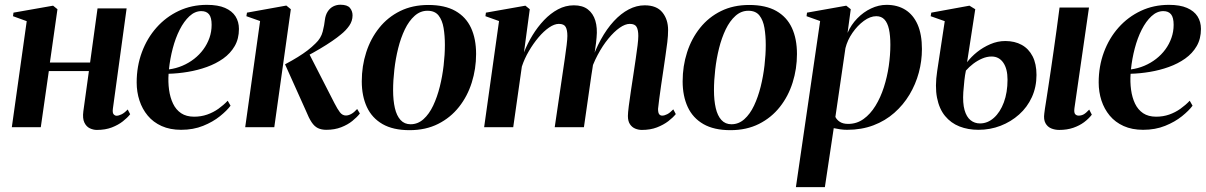

<svg xmlns="http://www.w3.org/2000/svg" viewBox="-20 -538 5100 812"><path d="M457.5 -79Q455 -61 460.5 -54.8Q466 -48.5 473 -48.5Q482 -48.5 494.2 -54.5Q506.5 -60.5 520 -75L530.5 -55Q519 -40 499.5 -24.8Q480 -9.5 452.8 1Q425.5 11.5 389.5 11.5Q374.5 11.5 359.8 4.5Q345 -2.5 336.8 -19.8Q328.5 -37 332.5 -67.5L356 -237.5H186.5L152.5 0H30L93 -448.5L35 -469.5L37 -484.5L204.5 -514L223 -499L191 -273.5H361L392.5 -502.5H515.5Z M955 -91Q940 -70.5 910.2 -46.5Q880.5 -22.5 839 -5.8Q797.5 11 746 11Q699 11 663.5 -5Q628 -21 604.8 -49Q581.5 -77 569.8 -113Q558 -149 558 -189.5Q558 -257.5 580 -317Q602 -376.5 642 -421.5Q682 -466.5 736.2 -492Q790.5 -517.5 855 -517.5Q902 -517.5 931.8 -504.5Q961.5 -491.5 976 -468.8Q990.5 -446 990.5 -415.5Q990.5 -374 972.5 -343Q954.5 -312 923.8 -290.2Q893 -268.5 854.8 -254.8Q816.5 -241 774.5 -234Q732.5 -227 693 -226Q690.5 -191 695 -158.2Q699.5 -125.5 711.8 -99.8Q724 -74 746 -59.2Q768 -44.5 801 -44.5Q830.5 -44.5 856.2 -53.5Q882 -62.5 903.8 -78Q925.5 -93.5 943 -112ZM831.5 -491Q804.5 -491 781.2 -469.5Q758 -448 740 -412.5Q722 -377 710.5 -333Q699 -289 694.5 -244.5Q724.5 -248.5 751.5 -260Q778.5 -271.5 801 -289Q823.5 -306.5 840 -329Q856.5 -351.5 865.8 -377.8Q875 -404 875 -433Q875 -464 864 -477.5Q853 -491 831.5 -491Z M1017 0 1080 -449 1022 -469.5 1024.5 -484.5 1191 -514.5 1210 -499 1140 0ZM1360 11Q1339.5 11 1324.5 3.8Q1309.5 -3.5 1297.8 -21.2Q1286 -39 1274 -69L1185.5 -266Q1216.5 -282.5 1239.5 -296.8Q1262.5 -311 1280.8 -325Q1299 -339 1314.5 -354.5Q1337.5 -376 1344.8 -404.5Q1352 -433 1354 -454Q1356.5 -474.5 1365.8 -489Q1375 -503.5 1389.2 -510.8Q1403.5 -518 1419.5 -518Q1449 -518 1460 -504.5Q1471 -491 1471 -473Q1471 -449.5 1457 -429.2Q1443 -409 1421.5 -392Q1408 -380.5 1384.8 -364.5Q1361.5 -348.5 1333.2 -331.8Q1305 -315 1276 -299.8Q1247 -284.5 1222 -274L1286.5 -312.5L1394.5 -101.5Q1407 -77 1417.5 -63.2Q1428 -49.5 1443 -49.5Q1453.5 -49.5 1465.5 -56Q1477.5 -62.5 1490.5 -77L1502 -58Q1490 -42.5 1470.2 -26.5Q1450.5 -10.5 1422.8 0.2Q1395 11 1360 11Z M1791.5 -517Q1861 -517 1905.8 -491.8Q1950.5 -466.5 1972 -420.2Q1993.5 -374 1993.5 -309.5Q1993.5 -247 1975.2 -189Q1957 -131 1921.2 -85.8Q1885.5 -40.5 1833 -14Q1780.5 12.5 1712 12.5Q1642.5 12.5 1597.8 -13.2Q1553 -39 1531.5 -85.5Q1510 -132 1510 -194Q1510 -258.5 1528.8 -316.8Q1547.5 -375 1583.8 -420.2Q1620 -465.5 1672.2 -491.2Q1724.5 -517 1791.5 -517ZM1788 -492.5Q1757.5 -492.5 1733.5 -471Q1709.5 -449.5 1692.2 -413.8Q1675 -378 1664 -334Q1653 -290 1647.8 -243.8Q1642.5 -197.5 1642.5 -156.5Q1642.5 -113.5 1650 -81Q1657.5 -48.5 1674 -30.5Q1690.5 -12.5 1716.5 -12.5Q1747 -12.5 1771 -34Q1795 -55.5 1812 -91.5Q1829 -127.5 1840 -171.5Q1851 -215.5 1856.2 -261.2Q1861.5 -307 1861.5 -348Q1861.5 -387 1856 -419.8Q1850.5 -452.5 1834.8 -472.5Q1819 -492.5 1788 -492.5Z M2220.5 -499 2196 -316.5Q2210.5 -353.5 2232 -388.8Q2253.5 -424 2280.8 -452.8Q2308 -481.5 2339.8 -498.5Q2371.5 -515.5 2407 -515.5Q2444 -515.5 2466.2 -498.2Q2488.5 -481 2497.8 -450.5Q2507 -420 2503 -379.5Q2502.5 -371.5 2500.8 -356.8Q2499 -342 2496.2 -324.2Q2493.5 -306.5 2490.5 -289L2477.5 -268.5Q2496 -325 2521 -370.5Q2546 -416 2576 -448.5Q2606 -481 2639 -498.2Q2672 -515.5 2706.5 -515.5Q2757 -515.5 2781.2 -485.8Q2805.5 -456 2805.5 -411Q2805.5 -387.5 2802.2 -359.8Q2799 -332 2794.2 -301Q2789.5 -270 2785 -238Q2780.5 -209 2776 -177.5Q2771.5 -146 2768 -119.5Q2764.5 -93 2763 -77.5Q2763 -61 2767.8 -55Q2772.5 -49 2780.5 -49Q2790 -49 2801.8 -55Q2813.5 -61 2827.5 -75.5L2838 -55.5Q2826 -40.5 2806 -25.2Q2786 -10 2758.2 0.8Q2730.5 11.5 2694.5 11.5Q2680 11.5 2666.2 5.8Q2652.5 0 2644 -13Q2635.5 -26 2635.5 -47.5Q2635.5 -60 2639.2 -89.5Q2643 -119 2648.5 -155.5Q2654 -192 2659 -224.5Q2664 -259 2668.8 -290.5Q2673.5 -322 2676.5 -347Q2679.5 -372 2679.5 -386Q2679.5 -411.5 2672.2 -424.2Q2665 -437 2643.5 -437Q2624 -437 2600.5 -420.5Q2577 -404 2552.8 -374.5Q2528.5 -345 2507.5 -305.5Q2486.5 -266 2472.5 -219.5L2493.5 -301.5Q2491 -285.5 2489.2 -273Q2487.5 -260.5 2485.5 -248Q2483.5 -235.5 2481 -219.5L2449.5 0H2326L2359 -224.5Q2364 -259 2368.8 -291Q2373.5 -323 2376.5 -348Q2379.5 -373 2379.5 -386Q2379.5 -411.5 2372.2 -424.2Q2365 -437 2343.5 -437Q2324.5 -437 2302 -421.5Q2279.5 -406 2257.5 -380Q2235.5 -354 2216.8 -322Q2198 -290 2187 -256.5L2150.5 0H2027.5L2090.5 -449L2033 -469.5L2035 -484.5L2202 -514Z M3148.5 -517Q3218 -517 3262.8 -491.8Q3307.5 -466.5 3329 -420.2Q3350.5 -374 3350.5 -309.5Q3350.5 -247 3332.2 -189Q3314 -131 3278.2 -85.8Q3242.5 -40.5 3190 -14Q3137.5 12.5 3069 12.5Q2999.5 12.5 2954.8 -13.2Q2910 -39 2888.5 -85.5Q2867 -132 2867 -194Q2867 -258.5 2885.8 -316.8Q2904.5 -375 2940.8 -420.2Q2977 -465.5 3029.2 -491.2Q3081.5 -517 3148.5 -517ZM3145 -492.5Q3114.5 -492.5 3090.5 -471Q3066.5 -449.5 3049.2 -413.8Q3032 -378 3021 -334Q3010 -290 3004.8 -243.8Q2999.5 -197.5 2999.5 -156.5Q2999.5 -113.5 3007 -81Q3014.5 -48.5 3031 -30.5Q3047.5 -12.5 3073.5 -12.5Q3104 -12.5 3128 -34Q3152 -55.5 3169 -91.5Q3186 -127.5 3197 -171.5Q3208 -215.5 3213.2 -261.2Q3218.5 -307 3218.5 -348Q3218.5 -387 3213 -419.8Q3207.5 -452.5 3191.8 -472.5Q3176 -492.5 3145 -492.5Z M3346 253.5 3448.5 -449 3391 -469.5 3393 -484.5 3559 -514 3578 -499 3564.5 -399Q3579.5 -433.5 3605.5 -460.2Q3631.5 -487 3663.8 -502.2Q3696 -517.5 3729.5 -517.5Q3775.5 -517.5 3809 -496.5Q3842.5 -475.5 3860.8 -434Q3879 -392.5 3879 -330.5Q3879 -280 3865.8 -230.8Q3852.5 -181.5 3826.5 -138Q3800.5 -94.5 3762.2 -60.8Q3724 -27 3673.8 -8Q3623.5 11 3562.5 11Q3548.5 11 3534 9Q3519.5 7 3506 4L3468.5 253.5ZM3513 -43.5Q3519 -31 3532.2 -22.5Q3545.5 -14 3567 -14Q3603.5 -14 3632.2 -34.8Q3661 -55.5 3682.5 -90.5Q3704 -125.5 3718 -169Q3732 -212.5 3738.8 -259Q3745.5 -305.5 3745.5 -348.5Q3745.5 -388 3739.5 -414.8Q3733.5 -441.5 3720.5 -455.5Q3707.5 -469.5 3686 -469.5Q3660.5 -469.5 3633.5 -449.8Q3606.5 -430 3585.2 -399.2Q3564 -368.5 3555.5 -334.5Z M4459.5 11.5Q4441.5 11.5 4425.8 5Q4410 -1.5 4401.5 -17Q4393 -32.5 4396.5 -58Q4397 -63 4399.2 -78.5Q4401.5 -94 4405.5 -118.5Q4409.5 -143 4414.2 -175.2Q4419 -207.5 4424.8 -245.8Q4430.5 -284 4436.5 -326.5Q4442.5 -369 4448.8 -414.2Q4455 -459.5 4461 -506H4585.5L4524 -80.5Q4521.5 -61.5 4527.2 -55.2Q4533 -49 4541.5 -49Q4553 -49 4562.8 -54.2Q4572.5 -59.5 4586.5 -74.5L4597.5 -53Q4584.5 -36 4564.8 -21.2Q4545 -6.5 4518.8 2.5Q4492.5 11.5 4459.5 11.5ZM4118 11Q4074 11 4037.8 -3.2Q4001.5 -17.5 3976.8 -47.5Q3952 -77.5 3942.8 -124.8Q3933.5 -172 3943.5 -237.5L3975.5 -448.5L3916 -469.5L3918.5 -484.5L4080 -514L4104.5 -499L4070 -275Q4087 -297.5 4112.2 -317.8Q4137.5 -338 4168.2 -351.2Q4199 -364.5 4231.5 -364.5Q4271.5 -364.5 4301 -348.2Q4330.5 -332 4347 -300Q4363.5 -268 4363.5 -221Q4363.5 -170 4344 -127.2Q4324.5 -84.5 4290 -53.8Q4255.5 -23 4211.5 -6Q4167.5 11 4118 11ZM4124.5 -16Q4157 -16 4183.5 -39.8Q4210 -63.5 4225.5 -105.2Q4241 -147 4241 -201Q4241 -247 4223 -273Q4205 -299 4173.5 -299Q4154 -299 4134 -290.5Q4114 -282 4096.2 -268.5Q4078.5 -255 4065 -239.5Q4061 -221 4058.5 -198Q4056 -175 4054 -148.5Q4051 -102 4059.2 -72.8Q4067.5 -43.5 4084.5 -29.8Q4101.5 -16 4124.5 -16Z M5023.5 -91Q5008.5 -70.5 4978.8 -46.5Q4949 -22.5 4907.5 -5.8Q4866 11 4814.5 11Q4767.5 11 4732 -5Q4696.5 -21 4673.2 -49Q4650 -77 4638.2 -113Q4626.5 -149 4626.5 -189.5Q4626.5 -257.5 4648.5 -317Q4670.5 -376.5 4710.5 -421.5Q4750.5 -466.5 4804.8 -492Q4859 -517.5 4923.5 -517.5Q4970.5 -517.5 5000.2 -504.5Q5030 -491.5 5044.5 -468.8Q5059 -446 5059 -415.5Q5059 -374 5041 -343Q5023 -312 4992.2 -290.2Q4961.5 -268.5 4923.2 -254.8Q4885 -241 4843 -234Q4801 -227 4761.5 -226Q4759 -191 4763.5 -158.2Q4768 -125.5 4780.2 -99.8Q4792.5 -74 4814.5 -59.2Q4836.5 -44.5 4869.5 -44.5Q4899 -44.5 4924.8 -53.5Q4950.5 -62.5 4972.2 -78Q4994 -93.5 5011.5 -112ZM4900 -491Q4873 -491 4849.8 -469.5Q4826.5 -448 4808.5 -412.5Q4790.5 -377 4779 -333Q4767.5 -289 4763 -244.5Q4793 -248.5 4820 -260Q4847 -271.5 4869.5 -289Q4892 -306.5 4908.5 -329Q4925 -351.5 4934.2 -377.8Q4943.5 -404 4943.5 -433Q4943.5 -464 4932.5 -477.5Q4921.5 -491 4900 -491Z"/></svg>

Font: Merriweather 144pt SemiBold
Style: Italic
Weight: 600
Italic angle: -7.8°
Version: Version 2.101